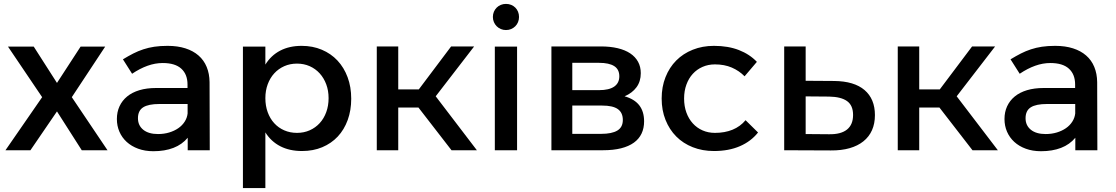

<svg xmlns="http://www.w3.org/2000/svg" viewBox="-20 -770 5722 984"><path d="M21 -531H153L272 -345L393 -531H519L348 -272L531 0H399L272 -199L136 0H8L196 -272Z M942 -64Q913.5 -29.5 869 -12.2Q824.5 5 766 5Q723 5 688.2 -7.8Q653.5 -20.5 629.2 -42.8Q605 -65 592 -95Q579 -125 579 -160Q579 -196 592.5 -225.2Q606 -254.5 631.5 -275.5Q657 -296.5 694.5 -307.8Q732 -319 780 -319H941V-337Q941 -389 909.2 -418Q877.5 -447 814 -447Q775.5 -447 736.2 -433Q697 -419 657 -392L610 -466Q638 -483 663 -495.8Q688 -508.5 714.5 -517.2Q741 -526 771 -530.5Q801 -535 839 -535Q890.5 -535 930.2 -522.2Q970 -509.5 997.5 -485.5Q1025 -461.5 1039.2 -427Q1053.5 -392.5 1054 -349L1055 0H942ZM790 -83Q820.5 -83 847 -91Q873.5 -99 893.8 -113Q914 -127 926.5 -146.5Q939 -166 941.5 -188.5V-237H797Q740.5 -237 713.8 -220Q687 -203 687 -164Q687 -127 714.2 -105Q741.5 -83 790 -83Z M1225 -531H1340V-439Q1369 -486 1416 -510.5Q1463 -535 1526 -535Q1582.5 -535 1629.2 -515.2Q1676 -495.5 1709.5 -459.8Q1743 -424 1761.5 -374.2Q1780 -324.5 1780 -264Q1780 -204.5 1762 -155Q1744 -105.5 1711 -70.2Q1678 -35 1631.5 -15.5Q1585 4 1528 4Q1464 4 1416.5 -20.5Q1369 -45 1340 -91.5V194H1225ZM1502 -444Q1466.5 -444 1436.8 -430.8Q1407 -417.5 1385.5 -394Q1364 -370.5 1352 -338Q1340 -305.5 1340 -267Q1340 -227.5 1352 -194.8Q1364 -162 1385.5 -138.5Q1407 -115 1436.8 -102Q1466.5 -89 1502 -89Q1537.5 -89 1567.2 -102.2Q1597 -115.5 1618.5 -139Q1640 -162.5 1652 -195.2Q1664 -228 1664 -267Q1664 -305.5 1652 -337.8Q1640 -370 1618.5 -393.8Q1597 -417.5 1567.2 -430.8Q1537.5 -444 1502 -444Z M2294 0 2124.5 -219H2021V0H1911V-532H2021V-312H2126.5L2292 -532H2410L2213 -276.5L2424 0Z M2516 -531H2630V0H2516ZM2573 -750Q2587.5 -750 2599.8 -745Q2612 -740 2621 -731Q2630 -722 2635 -709.8Q2640 -697.5 2640 -683Q2640 -669 2635 -656.8Q2630 -644.5 2621 -635.5Q2612 -626.5 2599.8 -621.2Q2587.5 -616 2573 -616Q2559 -616 2546.8 -621.2Q2534.5 -626.5 2525.5 -635.5Q2516.5 -644.5 2511.2 -656.8Q2506 -669 2506 -683Q2506 -697.5 2511.2 -709.8Q2516.5 -722 2525.5 -731Q2534.5 -740 2546.8 -745Q2559 -750 2573 -750Z M2806 0V-532H3060Q3107.5 -532 3145.5 -523Q3183.5 -514 3209.8 -496.5Q3236 -479 3250 -453.5Q3264 -428 3264 -395Q3264 -352.5 3242 -322.8Q3220 -293 3181 -276.5Q3232 -262 3256.5 -230Q3281 -198 3281 -148Q3281 -113 3268 -85.5Q3255 -58 3228.8 -39Q3202.5 -20 3163 -10Q3123.5 0 3070 0ZM2913 -84H3061Q3116 -84 3144 -101Q3172 -118 3172 -155Q3172 -192.5 3146.5 -210.8Q3121 -229 3066 -229H2913ZM2913 -308H3050Q3101.5 -308 3127.8 -326.2Q3154 -344.5 3154 -379Q3154 -414.5 3127.8 -431.2Q3101.5 -448 3050 -448H2913Z M3796 -379Q3768 -407.5 3730.2 -423.8Q3692.5 -440 3644 -440Q3609.5 -440 3580.5 -427.2Q3551.5 -414.5 3530.5 -391.5Q3509.5 -368.5 3497.8 -336.2Q3486 -304 3486 -265Q3486 -225.5 3497.8 -193.2Q3509.5 -161 3530.5 -137.8Q3551.5 -114.5 3580.5 -101.8Q3609.5 -89 3644 -89Q3694.5 -89 3734.2 -105.2Q3774 -121.5 3801 -154L3865 -91Q3829 -45.5 3772 -20.8Q3715 4 3639 4Q3580 4 3530.5 -15.5Q3481 -35 3445.8 -70.5Q3410.5 -106 3390.8 -155.5Q3371 -205 3371 -265Q3371 -325 3390.8 -374.8Q3410.5 -424.5 3445.8 -460Q3481 -495.5 3530.5 -515.2Q3580 -535 3639 -535Q3711.5 -535 3766.8 -513.5Q3822 -492 3859 -453Z M4255 -355Q4357.5 -354 4410.8 -308.5Q4464 -263 4464 -180Q4464 -136.5 4449 -102.8Q4434 -69 4405 -45.8Q4376 -22.5 4334 -10.5Q4292 1.5 4238 1L3999 0V-532H4109V-356ZM4229 -82Q4289.5 -81 4320.8 -106Q4352 -131 4352 -181Q4352 -230 4321 -252Q4290 -274 4229 -275L4109 -276V-83Z M4964 0 4794.5 -219H4691V0H4581V-532H4691V-312H4796.5L4962 -532H5080L4883 -276.5L5094 0Z M5491 -64Q5462.5 -29.5 5418 -12.2Q5373.5 5 5315 5Q5272 5 5237.2 -7.8Q5202.5 -20.5 5178.2 -42.8Q5154 -65 5141 -95Q5128 -125 5128 -160Q5128 -196 5141.5 -225.2Q5155 -254.5 5180.5 -275.5Q5206 -296.5 5243.5 -307.8Q5281 -319 5329 -319H5490V-337Q5490 -389 5458.2 -418Q5426.5 -447 5363 -447Q5324.5 -447 5285.2 -433Q5246 -419 5206 -392L5159 -466Q5187 -483 5212 -495.8Q5237 -508.5 5263.5 -517.2Q5290 -526 5320 -530.5Q5350 -535 5388 -535Q5439.5 -535 5479.2 -522.2Q5519 -509.5 5546.5 -485.5Q5574 -461.5 5588.2 -427Q5602.5 -392.5 5603 -349L5604 0H5491ZM5339 -83Q5369.5 -83 5396 -91Q5422.5 -99 5442.8 -113Q5463 -127 5475.5 -146.5Q5488 -166 5490.5 -188.5V-237H5346Q5289.5 -237 5262.8 -220Q5236 -203 5236 -164Q5236 -127 5263.2 -105Q5290.5 -83 5339 -83Z"/></svg>

Font: Argentum Sans
Style: Regular
Weight: 400
Designer: Julieta Ulanovsky, Owen Earl, Chris M. Simpson, Rasmus Andersson, Cristiano Sobral
Foundry: The Argentum Sans Project Authors
Version: Version 3.135; ttfautohint (v1.8.4.7-5d5b-dirty)